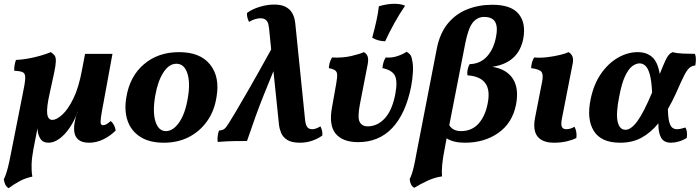

<svg xmlns="http://www.w3.org/2000/svg" viewBox="-37 -741 3677 1009"><path d="M8 248Q-4 240 -9.5 228Q-15 216 -17 201Q-11 189 -6 175Q-1 161 5.5 135.5Q12 110 21 63L81 -240Q94 -301 95.5 -327.5Q97 -354 83.5 -361Q70 -368 38 -369Q37 -382 39.5 -397.5Q42 -413 47 -426Q76 -427 109.5 -433Q143 -439 174.5 -448Q206 -457 230 -467Q244 -458 250.5 -448.5Q257 -439 256.5 -419Q256 -399 248 -360.5Q240 -322 225 -255Q207 -176 211 -143.5Q215 -111 238 -111Q260 -111 290 -138Q320 -165 348.5 -223Q377 -281 394 -374L410 -458H554L508 -207Q497 -151 493.5 -124.5Q490 -98 493 -90.5Q496 -83 504 -83Q513 -83 522 -88Q531 -93 545 -105Q566 -87 571 -55Q542 -26 505.5 -8.5Q469 9 432 9Q394 9 375.5 -6.5Q357 -22 353.5 -48Q350 -74 357 -106Q358 -113 361.5 -126.5Q365 -140 372 -154H371Q355 -108 330 -71Q305 -34 276 -12.5Q247 9 218 9Q188 9 174.5 -13Q161 -35 160 -67L138 46Q130 89 129 124Q128 159 133 187Q97 195 69 209.5Q41 224 8 248Z M824 9Q748 9 700 -22Q652 -53 633.5 -106.5Q615 -160 627 -230Q645 -340 719.5 -403.5Q794 -467 904 -467Q1015 -467 1067 -402Q1119 -337 1101 -232Q1090 -159 1052 -105Q1014 -51 956 -21Q898 9 824 9ZM835 -52Q873 -52 905 -98.5Q937 -145 950 -226Q964 -306 947.5 -356Q931 -406 890 -406Q851 -406 821.5 -360Q792 -314 779 -239Q764 -153 780 -102.5Q796 -52 835 -52Z M1107 5Q1105 -10 1107 -26Q1109 -42 1114 -55Q1133 -56 1143 -64.5Q1153 -73 1165 -93Q1176 -110 1201.5 -153Q1227 -196 1272.5 -275Q1318 -354 1388 -481L1377 -592Q1376 -602 1373 -614.5Q1370 -627 1360.5 -636Q1351 -645 1331 -645Q1320 -645 1304 -640.5Q1288 -636 1272 -626Q1267 -635 1263.5 -647Q1260 -659 1261 -673Q1288 -693 1327.5 -705Q1367 -717 1403 -717Q1441 -717 1463 -705.5Q1485 -694 1496 -676.5Q1507 -659 1511 -640Q1515 -621 1516 -606L1567 -104Q1569 -88 1576.5 -75Q1584 -62 1605 -62Q1622 -62 1647 -77Q1652 -67 1655 -56Q1658 -45 1657 -29Q1634 -12 1603.5 -1.5Q1573 9 1540 9Q1495 9 1472 -6Q1449 -21 1440 -43.5Q1431 -66 1429 -87L1400 -367Q1375 -306 1352 -249Q1329 -192 1307 -131.5Q1285 -71 1261 0Q1233 0 1194 0.5Q1155 1 1107 5Z M1845 6Q1764 6 1727 -38.5Q1690 -83 1708 -178L1730 -302Q1735 -331 1735 -346.5Q1735 -362 1725.5 -370Q1716 -378 1691 -383Q1692 -398 1696 -412Q1700 -426 1708 -439Q1763 -436 1808.5 -446.5Q1854 -457 1875 -467Q1889 -460 1894.5 -445.5Q1900 -431 1896 -407L1854 -191Q1841 -122 1853.5 -99.5Q1866 -77 1895 -77Q1947 -77 1986 -120Q2025 -163 2041 -250Q2053 -317 2037.5 -345Q2022 -373 1973 -383Q1974 -398 1978 -412.5Q1982 -427 1990 -439Q2023 -436 2054 -447Q2085 -458 2099 -469Q2111 -463 2118.5 -454Q2126 -445 2129 -424Q2135 -401 2133 -363Q2131 -325 2123 -283Q2094 -142 2024 -68Q1954 6 1845 6ZM1987 -524Q1948 -525 1919 -543Q1932 -590 1941 -631Q1950 -672 1954 -708Q1997 -721 2036 -721Q2070 -721 2092 -711Q2063 -669 2035.5 -619.5Q2008 -570 1987 -524Z M2140 246Q2128 239 2122.5 227Q2117 215 2116 200Q2122 188 2127 173.5Q2132 159 2138 133.5Q2144 108 2152 63L2259 -488Q2275 -567 2316.5 -617.5Q2358 -668 2418.5 -692Q2479 -716 2550 -716Q2649 -716 2688.5 -668Q2728 -620 2713 -538Q2688 -410 2550 -390Q2625 -378 2658 -327.5Q2691 -277 2675 -192Q2656 -95 2582.5 -43Q2509 9 2406 9Q2346 9 2310 -14L2299 45Q2281 136 2286 186Q2249 191 2211.5 208Q2174 225 2140 246ZM2408 -513 2324 -83Q2343 -52 2386 -52Q2442 -52 2477.5 -91Q2513 -130 2526 -198Q2540 -269 2512.5 -305Q2485 -341 2420 -345Q2417 -359 2420.5 -375.5Q2424 -392 2431 -404Q2486 -405 2522 -444Q2558 -483 2570 -549Q2580 -598 2565.5 -625Q2551 -652 2507 -652Q2472 -652 2448 -623Q2424 -594 2408 -513Z M2875 9Q2814 9 2788 -23.5Q2762 -56 2775 -123L2812 -312Q2819 -347 2809.5 -362Q2800 -377 2754 -383Q2755 -398 2758.5 -412Q2762 -426 2770 -439Q2803 -436 2839.5 -440.5Q2876 -445 2906.5 -452.5Q2937 -460 2951 -467Q2964 -460 2970.5 -446Q2977 -432 2973 -409L2916 -118Q2910 -88 2915.5 -75Q2921 -62 2939 -62Q2961 -62 2982 -75Q2996 -49 2992 -16Q2974 -6 2942.5 1.5Q2911 9 2875 9Z M3222 9Q3122 9 3083.5 -53Q3045 -115 3067 -220Q3083 -298 3121 -353Q3159 -408 3210 -437.5Q3261 -467 3314 -467Q3362 -467 3391 -440.5Q3420 -414 3430 -352Q3448 -397 3458.5 -420Q3469 -443 3477.5 -452.5Q3486 -462 3498 -467Q3518 -461 3551.5 -459.5Q3585 -458 3615 -458Q3620 -446 3620 -430Q3620 -414 3617 -397Q3597 -395 3584 -382.5Q3571 -370 3556 -339.5Q3541 -309 3516 -252Q3506 -230 3495 -208.5Q3484 -187 3473 -168Q3474 -121 3480.5 -98.5Q3487 -76 3497.5 -69Q3508 -62 3520 -62Q3534 -62 3545.5 -65.5Q3557 -69 3565 -71Q3577 -52 3572 -16Q3553 -4 3530.5 2.5Q3508 9 3490 9Q3451 9 3436.5 -18.5Q3422 -46 3423 -93Q3384 -45 3335.5 -18Q3287 9 3222 9ZM3217 -233Q3199 -143 3209 -101Q3219 -59 3250 -59Q3279 -59 3312 -103.5Q3345 -148 3390 -255Q3387 -316 3378 -349Q3369 -382 3355 -395Q3341 -408 3324 -408Q3306 -408 3286 -393.5Q3266 -379 3248 -341Q3230 -303 3217 -233Z"/></svg>

Font: Vollkorn
Style: Bold Italic
Weight: 700
Italic angle: -11°
Designer: Friedrich Althausen
Foundry: Friedrich Althausen
Version: Version 5.000; ttfautohint (v1.8.3)